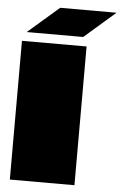

<svg xmlns="http://www.w3.org/2000/svg" viewBox="-59 -923 607 965"><g transform="rotate(5 244.5 -441.0)"><path d="M28 -700H354V0H28ZM205 -882H489L333 -746H48Z"/></g></svg>

Font: Notable
Style: Regular
Weight: 400
Designer: Multiple Designers
Foundry: Google, Inc.
Version: Version 1.100